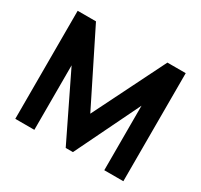

<svg xmlns="http://www.w3.org/2000/svg" viewBox="-150 -914 1159 1108"><g transform="rotate(30 430.0 -360.0)"><path d="M197 0H70V-720H192L430 -242L668 -720H790V0H663V-430L454 0H406L197 -430Z"/></g></svg>

Font: Hauora ExtraBold
Style: Regular
Weight: 800
Designer: Wayne Shih
Foundry: WCYS
Version: Version 1.001